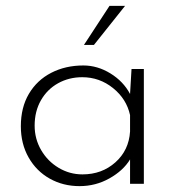

<svg xmlns="http://www.w3.org/2000/svg" viewBox="-20 -626 599 654"><path d="M470 -391V0H423V-83Q400 -45 353 -18.5Q306 8 251 8Q195 8 149.5 -17.5Q104 -43 77.5 -89.5Q51 -136 51 -196Q51 -260 78.5 -306.5Q106 -353 154.5 -378Q203 -403 264 -403Q312 -403 356 -376Q400 -349 423 -306L428 -391ZM423 -178V-234Q411 -289 365 -326Q319 -363 260 -363Q215 -363 178 -342.5Q141 -322 119.5 -284.5Q98 -247 98 -198Q98 -153 120 -115Q142 -77 179.5 -54.5Q217 -32 261 -32Q327 -32 373 -73Q419 -114 423 -178ZM300 -473H266L353 -606H406Z"/></svg>

Font: Josefin Sans Light
Style: Regular
Weight: 300
Designer: Santiago Orozco
Foundry: Typemade
Version: Version 2.000